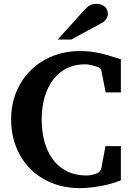

<svg xmlns="http://www.w3.org/2000/svg" viewBox="-20 -949 676 985"><path d="M600.1 -23.9Q590.8 -20 571 -13.4Q551.3 -6.8 523.4 -0.2Q495.6 6.3 461.2 11.2Q426.8 16.1 388.2 16.1Q336.9 16.1 291 4.4Q245.1 -7.3 206.1 -29.3Q167 -51.3 135.7 -82.5Q104.5 -113.8 82.5 -153.1Q60.5 -192.4 48.8 -238.5Q37.1 -284.7 37.1 -335.9Q37.1 -414.1 64.2 -478.5Q91.3 -543 138.7 -589.4Q186 -635.7 250.5 -661.4Q314.9 -687 389.2 -687Q417.5 -687 440.9 -684.6Q464.4 -682.1 488 -677Q511.7 -671.9 538.3 -664.1Q564.9 -656.2 600.1 -645V-475.1H522L500 -586.9Q500 -589.4 496.1 -595Q492.2 -600.6 486.8 -603Q482.9 -605 474.9 -607.7Q466.8 -610.4 456.8 -612.8Q446.8 -615.2 436 -617.2Q425.3 -619.1 416 -619.1Q364.7 -619.1 323.5 -598.9Q282.2 -578.6 253.4 -541.3Q224.6 -503.9 209.2 -451.4Q193.8 -398.9 193.8 -334Q193.8 -298.8 199.2 -264.2Q204.6 -229.5 216.1 -197.8Q227.5 -166 245.8 -138.9Q264.2 -111.8 289.6 -91.8Q314.9 -71.8 348.4 -60.3Q381.8 -48.8 423.8 -48.8Q442.4 -48.8 458 -53.5Q473.6 -58.1 481.9 -62Q485.8 -63.5 491.7 -70.1Q497.6 -76.7 499 -81.1L521 -199.2H600.1ZM533.7 -876.5Q533.7 -871.6 531.5 -865.5Q529.3 -859.4 525.9 -853.5Q522.5 -847.7 517.6 -842.5Q512.7 -837.4 507.8 -834.5L345.7 -746.1H275.9L412.6 -897.5Q421.4 -906.7 428.5 -912.8Q435.5 -918.9 442.6 -922.6Q449.7 -926.3 457.5 -927.7Q465.3 -929.2 475.6 -929.2Q491.7 -929.2 502.7 -924.3Q513.7 -919.4 520.8 -911.9Q527.8 -904.3 530.8 -894.8Q533.7 -885.3 533.7 -876.5Z"/></svg>

Font: Charis SIL APac
Style: Bold
Weight: 700
Foundry: SIL International
Version: Version 5.000